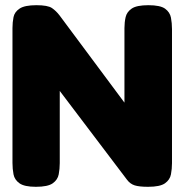

<svg xmlns="http://www.w3.org/2000/svg" viewBox="-20 -710 710 739"><path d="M118 9Q74 9 55 -4.5Q36 -18 32 -39Q28 -60 28 -83V-602Q28 -624 32 -644Q36 -664 55.5 -677Q75 -690 120 -690Q164 -690 180 -679Q196 -668 209 -651L459 -315V-602Q459 -624 463.5 -644Q468 -664 487 -677Q506 -690 551 -690Q597 -690 615.5 -676.5Q634 -663 638 -642Q642 -621 642 -598V-82Q642 -60 638 -39Q634 -18 615 -4.5Q596 9 550 9Q516 9 498.5 3.5Q481 -2 469 -18L210 -360V-82Q210 -60 206 -39Q202 -18 183 -4.5Q164 9 118 9Z"/></svg>

Font: Fredoka Light
Style: Regular
Weight: 300
Designer: Ben Nathan
Foundry: Milena B. Brandão, Ben Nathan
Version: Version 2.001